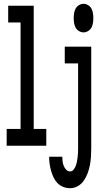

<svg xmlns="http://www.w3.org/2000/svg" viewBox="-20 -765 540 1008"><path d="M15 0V-88H88V-647H23V-735H157V-88H223V0ZM419 -595Q406 -595 394.5 -602Q383 -609 377 -620Q371 -631 369 -644Q367 -657 367 -670Q367 -683 369 -696Q371 -709 377 -720Q383 -731 394.5 -738Q406 -745 419 -745Q431 -745 442.5 -738Q454 -731 460 -720Q466 -709 468 -696Q470 -683 470 -670Q470 -657 468 -644Q466 -631 460 -620Q454 -609 442.5 -602Q431 -595 419 -595ZM348 223Q329 223 311.5 216Q294 209 281.5 196Q269 183 261 166Q253 149 248 131Q243 113 240.5 95Q238 77 238 58H307Q307 70 308.5 82Q310 94 314.5 105.5Q319 117 327.5 126Q336 135 348 135Q359 135 366.5 125.5Q374 116 378 105Q382 94 384 83Q386 72 387.5 60.5Q389 49 389.5 37.5Q390 26 390 15V-432H320V-520H459V15Q459 37 457.5 59Q456 81 452 102Q448 123 440.5 143.5Q433 164 420.5 182.5Q408 201 389 212Q370 223 348 223Z"/></svg>

Font: Iosevka Term Curly Semibold
Style: Regular
Weight: 600
Designer: Belleve Invis
Foundry: Belleve Invis
Version: Version 32.3.0